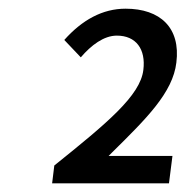

<svg xmlns="http://www.w3.org/2000/svg" viewBox="-20 -862 427 442"><path d="M369 -440 377 -503H230L239 -512C317 -589 378 -649 386 -718C396 -798 349 -842 269 -842C216 -842 169 -816 128 -770L166 -730C190 -758 219 -780 249 -780C293 -780 316 -749 310 -701C303 -642 227 -579 105 -481L100 -440Z"/></svg>

Font: Falling Sky
Style: LightObl
Weight: 400
Designer: Paul D. Hunt
Foundry: Adobe Systems Incorporated
Version: Version 1.02